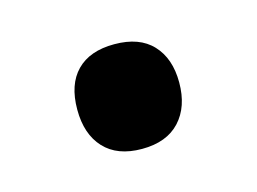

<svg xmlns="http://www.w3.org/2000/svg" viewBox="-39 -193 353 264"><g transform="rotate(-15 137.5 -60.5)"><path d="M64.9 -61Q64.9 -96.7 83.5 -115.7Q102.1 -134.8 137.2 -134.8Q172.9 -134.8 191.4 -115Q210 -95.2 210 -61Q210 -26.4 191.2 -6.1Q172.4 14.2 137.2 14.2Q102.1 14.2 83.5 -5.9Q64.9 -25.9 64.9 -61Z"/></g></svg>

Font: f0_1792           
Style: Regular
Weight: 600
Foundry: Ascender Corporation
Version: Version 1.10